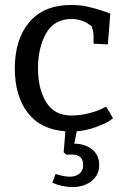

<svg xmlns="http://www.w3.org/2000/svg" viewBox="-20 -523 506 778"><path d="M270 -503Q281 -503 291.5 -502Q302 -501 310.5 -500.5Q319 -500 330.5 -497Q342 -494 347.5 -493Q353 -492 366.5 -488Q380 -484 385 -482.5Q390 -481 406 -475.5Q422 -470 427 -468L417 -343L359 -346V-382Q359 -392 352 -416Q316 -446 270 -446Q200 -446 167 -388Q134 -330 134 -246Q134 -163 167 -109Q200 -55 270 -55Q305 -55 340 -64Q375 -73 392 -82L410 -91L438 -44Q432 -39 420 -31Q408 -23 369.5 -8.5Q331 6 291 9L281 59Q326 60 354 83Q382 106 382 146Q382 186 351 210.5Q320 235 275 235Q230 235 192 217L205 182Q240 193 263 193Q287 193 302 180.5Q317 168 317 146Q317 103 270 103L249 104L238 94L245 9Q145 2 92.5 -66Q40 -134 40 -246Q40 -364 99 -433.5Q158 -503 270 -503Z"/></svg>

Font: Andada
Style: Regular
Weight: 400
Designer: Carolina Giovagnoli
Foundry: Carolina Giovagnoli
Version: Version 1.003